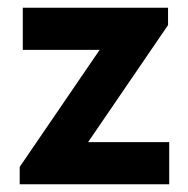

<svg xmlns="http://www.w3.org/2000/svg" viewBox="-20 -477 486 497"><path d="M31 -45 238 -348H39V-457H415V-412L208 -109H418V0H31Z"/></svg>

Font: Tilda Sans Bold
Style: Regular
Weight: 700
Designer: ParaType Ltd
Foundry: ParaType Ltd
Version: Version 1.009